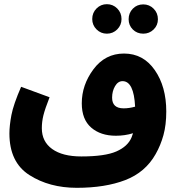

<svg xmlns="http://www.w3.org/2000/svg" viewBox="-20 -710 857 918"><path d="M724 27Q748 -15 761.5 -64Q775 -113 775 -177Q775 -296 720 -375Q665 -454 573 -454Q483 -454 427 -379Q371 -304 371 -216Q371 -139 416 -100Q461 -61 534 -61Q577 -61 616 -73Q613 -63 609 -53Q591 -10 536.5 14Q482 38 369 38Q279 38 229.5 2.5Q180 -33 180 -97Q180 -128 187.5 -158.5Q195 -189 217 -245L81 -295Q44 -210 34.5 -159.5Q25 -109 25 -72Q25 66 120.5 127Q216 188 347 188Q483 188 579 151Q675 114 724 27ZM516 -243Q516 -274 530 -298Q544 -322 566 -322Q620 -322 626 -200Q598 -192 571 -192Q516 -192 516 -243ZM491 -549Q520 -549 540.5 -569.5Q561 -590 561 -619Q561 -649 540.5 -669.5Q520 -690 491 -690Q462 -690 441.5 -669.5Q421 -649 421 -619Q421 -590 441.5 -569.5Q462 -549 491 -549ZM665 -549Q694 -549 714.5 -569Q735 -589 735 -618Q735 -648 714.5 -668.5Q694 -689 665 -689Q635 -689 615 -668.5Q595 -648 595 -618Q595 -589 615 -569Q635 -549 665 -549Z"/></svg>

Font: Noto Sans Arabic SemiCondensed Extra
Style: Regular
Weight: 800
Width: 4
Designer: Nadine Chahine - Monotype Design Team
Foundry: Monotype Imaging Inc.
Version: Version 1.902